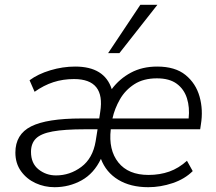

<svg xmlns="http://www.w3.org/2000/svg" viewBox="-20 -771 899 799"><path d="M207 8Q165 8 128 -9Q91 -26 67.5 -58.5Q44 -91 44 -136Q44 -212 109.5 -245Q175 -278 319 -278H393L397 -305Q419 -442 288 -442Q242 -442 202 -429Q162 -416 124 -389L103 -437Q138 -463 189.5 -478.5Q241 -494 293 -494Q415 -494 445 -400Q477 -443 524.5 -468.5Q572 -494 634 -494Q709 -494 752 -459Q795 -424 810.5 -369Q826 -314 816 -253L813 -233H441Q431 -147 472.5 -95Q514 -43 598 -43Q645 -43 684.5 -57Q724 -71 758 -102L782 -59Q749 -26 698.5 -9Q648 8 597 8Q523 8 472 -23Q421 -54 400 -110Q371 -49 319.5 -20.5Q268 8 207 8ZM633 -445Q577 -445 539 -420.5Q501 -396 479 -357.5Q457 -319 448 -278H765Q770 -324 758 -362Q746 -400 715.5 -422.5Q685 -445 633 -445ZM213 -41Q271 -41 318.5 -76.5Q366 -112 378 -183L386 -233H333Q248 -233 199 -224Q150 -215 129.5 -194.5Q109 -174 109 -139Q109 -91 140.5 -66Q172 -41 213 -41ZM430 -550 564 -751H635L477 -550Z"/></svg>

Font: Nunito Sans Light
Style: Italic
Weight: 300
Italic angle: -9°
Designer: Vernon Adams
Foundry: Vernon Adams
Version: Version 3.006; ttfautohint (v1.8.3)